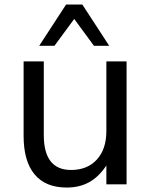

<svg xmlns="http://www.w3.org/2000/svg" viewBox="-20 -820 674 854"><path d="M85 -215.8V-546.9H174.8V-219.2Q174.8 -141.6 205.1 -102.8Q235.4 -64 295.9 -64Q368.7 -64 410.9 -110.4Q453.1 -156.7 453.1 -236.8V-546.9H543V0H453.1V-84Q420.4 -34.2 377.2 -10Q334 14.2 276.9 14.2Q182.6 14.2 133.8 -44.4Q85 -103 85 -215.8ZM273.9 -799.8H346.2L465.8 -616.2H397.9L310.1 -735.8L222.2 -616.2H154.3Z"/></svg>

Font: Pangururan
Style: Regular
Weight: 400
Designer: Uli Kozok
Foundry: Michael Everson and Uli Kozok
Version: Version 1.005